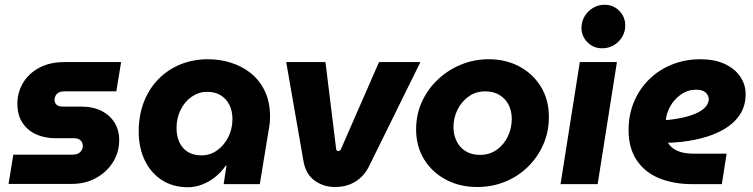

<svg xmlns="http://www.w3.org/2000/svg" viewBox="-20 -774 3167 807"><path d="M16 -1 36 -124H286Q299 -124 308 -128.5Q317 -133 322.5 -141.5Q328 -150 328 -160Q328 -175 318.5 -184Q309 -193 292 -193H213Q167 -193 130.5 -210Q94 -227 73.5 -259.5Q53 -292 53 -338Q53 -385 76.5 -425Q100 -465 144.5 -489Q189 -513 250 -513H489L469 -390H249Q237 -390 228 -385.5Q219 -381 214.5 -373.5Q210 -366 209 -357Q209 -342 217.5 -334Q226 -326 242 -326H320Q371 -326 406.5 -308Q442 -290 461.5 -258.5Q481 -227 481 -185Q481 -134 455 -92.5Q429 -51 384 -26Q339 -1 281 -1Z M770 13Q707 13 660.5 -17Q614 -47 588.5 -100Q563 -153 563 -221Q563 -288 584 -343.5Q605 -399 644.5 -440Q684 -481 737.5 -503Q791 -525 855 -525Q904 -525 950.5 -510.5Q997 -496 1034 -466.5Q1071 -437 1093 -391.5Q1115 -346 1115 -283Q1115 -269 1113.5 -255Q1112 -241 1108 -220L1072 0H920L932 -78H929Q900 -36 857 -11.5Q814 13 770 13ZM827 -121Q863 -121 892.5 -142Q922 -163 939.5 -197.5Q957 -232 957 -274Q957 -307 944.5 -332.5Q932 -358 908.5 -373Q885 -388 851 -388Q816 -388 786.5 -368Q757 -348 739.5 -313Q722 -278 722 -236Q722 -200 735 -174Q748 -148 771 -134.5Q794 -121 827 -121Z M1388 12Q1340 12 1303 -14.5Q1266 -41 1256 -94L1183 -513H1348L1393 -147Q1394 -143 1396 -141Q1398 -139 1401 -139Q1410 -139 1413 -147L1573 -513H1747L1531 -75Q1510 -33 1473.5 -10.5Q1437 12 1388 12Z M1985 12Q1913 12 1855 -18.5Q1797 -49 1763 -103.5Q1729 -158 1729 -230Q1729 -293 1753.5 -346.5Q1778 -400 1820.5 -440Q1863 -480 1918 -502.5Q1973 -525 2034 -525Q2106 -525 2163 -494.5Q2220 -464 2253.5 -409.5Q2287 -355 2287 -282Q2287 -220 2263.5 -166.5Q2240 -113 2198.5 -72.5Q2157 -32 2102.5 -10Q2048 12 1985 12ZM1997 -123Q2038 -123 2068 -144.5Q2098 -166 2114.5 -200.5Q2131 -235 2131 -274Q2131 -308 2117.5 -334Q2104 -360 2079 -375Q2054 -390 2020 -390Q1980 -390 1950 -368.5Q1920 -347 1903 -313Q1886 -279 1886 -240Q1886 -207 1899.5 -180Q1913 -153 1938 -138Q1963 -123 1997 -123Z M2336 0 2417 -513H2573L2492 0ZM2511 -571Q2474 -571 2449 -596.5Q2424 -622 2424 -657Q2424 -684 2437.5 -706Q2451 -728 2473 -741Q2495 -754 2521 -754Q2558 -754 2583 -728.5Q2608 -703 2608 -667Q2608 -641 2595 -619Q2582 -597 2560 -584Q2538 -571 2511 -571Z M2890 0Q2812 0 2751.5 -24.5Q2691 -49 2656.5 -100Q2622 -151 2622 -227Q2622 -292 2645 -346.5Q2668 -401 2709 -441Q2750 -481 2805 -503Q2860 -525 2924 -525Q2983 -525 3025.5 -505.5Q3068 -486 3091 -452.5Q3114 -419 3114 -379Q3114 -329 3090 -292.5Q3066 -256 3024.5 -231.5Q2983 -207 2928.5 -193Q2874 -179 2813 -175Q2805 -174 2799 -174Q2793 -174 2787 -175Q2799 -153 2826 -140.5Q2853 -128 2897 -128H3034L3014 0ZM2779 -270Q2781 -270 2783.5 -270Q2786 -270 2790 -270Q2841 -276 2874 -286Q2907 -296 2925.5 -308Q2944 -320 2951.5 -333Q2959 -346 2959 -357Q2959 -373 2946 -385Q2933 -397 2906 -397Q2871 -397 2843 -377.5Q2815 -358 2798.5 -329.5Q2782 -301 2779 -273Q2779 -272 2779 -271.5Q2779 -271 2779 -270Z"/></svg>

Font: MuseoModerno
Style: Bold Italic
Weight: 700
Italic angle: -9°
Designer: Pablo Cosgaya, Héctor Gatti, Marcela Romero, and the Authors of The MuseoModerno Project.
Foundry: Omnibus-Type Team
Version: Version 1.003